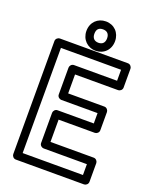

<svg xmlns="http://www.w3.org/2000/svg" viewBox="-171 -1017 901 1134"><g transform="rotate(20 279.5 -449.5)"><path d="M432 -333H204C189 -333 179 -319 179 -308V-118C179 -103 193 -93 204 -93H476V-25H97V-686H475V-617H204C189 -617 179 -603 179 -592V-423C179 -408 193 -398 204 -398H432ZM457 -283C468 -283 482 -293 482 -308V-423C482 -434 472 -448 457 -448H229V-567H500C511 -567 525 -577 525 -592V-711C525 -722 515 -736 500 -736H72C61 -736 47 -726 47 -711V0C47 11 57 25 72 25H501C512 25 526 15 526 0V-118C526 -129 516 -143 501 -143H229V-283ZM294 -790C270 -790 254 -804 254 -832C254 -862 269 -874 294 -874C319 -874 334 -860 334 -832C334 -804 319 -790 294 -790ZM294 -740C346 -740 384 -778 384 -832C384 -886 346 -924 294 -924C243 -924 204 -887 204 -832C204 -779 243 -740 294 -740Z"/></g></svg>

Font: Asimov
Style: NarOu
Weight: 500
Designer: Google
Version: Version 2.000980; 2014